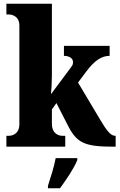

<svg xmlns="http://www.w3.org/2000/svg" viewBox="-20 -780 636 1021"><path d="M14 0H327V-58H310C296 -58 256 -66 256 -122V-198L280 -232L344 -107C390 -19 433 0 583 0H595V-58H591C569 -58 546 -87 513 -143L395 -341L439 -400C484 -460 522 -483 563 -483V-536H320V-483C349 -483 368 -469 368 -452C368 -447 370 -437 359 -424L251 -279C253 -294 256 -344 256 -378V-760H14V-703H28C41 -703 83 -696 83 -644V-120C83 -65 42 -58 28 -58H14ZM235 208V221H299C331 178 375 113 391 71V61H276C269 103 247 170 235 208Z"/></svg>

Font: Noto Serif Khmer Condensed Black
Style: Regular
Weight: 900
Width: 3
Designer: Danh Hong and the Monotype Design Team
Foundry: Monotype Imaging Inc.
Version: Version 2.004